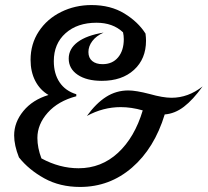

<svg xmlns="http://www.w3.org/2000/svg" viewBox="-20 -730 822 760"><path d="M632 -277Q591 -143 502.5 -66.5Q414 10 297 10Q217 10 155.5 -24Q94 -58 55 -107Q36 -155 36 -194Q36 -246 72.5 -290.5Q109 -335 172 -354Q138 -374 119.5 -410Q101 -446 101 -493Q101 -556 133.5 -605.5Q166 -655 221.5 -682.5Q277 -710 342 -710Q418 -710 472.5 -676.5Q527 -643 556 -597Q558 -581 558 -569Q558 -497 510.5 -453.5Q463 -410 383 -410Q323 -410 287.5 -434Q252 -458 252 -498Q252 -537 287.5 -563.5Q323 -590 390 -601Q361 -588 345.5 -567.5Q330 -547 330 -524Q330 -501 345 -488.5Q360 -476 386 -476Q425 -476 447.5 -503Q470 -530 470 -575Q470 -589 467 -602Q427 -640 362 -640Q286 -640 239.5 -598.5Q193 -557 193 -488Q193 -438 216 -404Q239 -370 282 -357V-349Q210 -330 169 -284Q128 -238 128 -184Q128 -145 144 -103Q216 -64 291 -64Q381 -64 447 -125Q513 -186 545 -293Q500 -306 458 -306Q388 -306 324 -271Q360 -321 400 -346.5Q440 -372 488 -372Q518 -372 572 -358Q625 -343 659 -343Q725 -343 782 -388Q744 -335 708 -307.5Q672 -280 632 -277Z"/></svg>

Font: Srisakdi
Style: Bold
Weight: 700
Designer: Cadson Demak Co.,Ltd.
Foundry: Cadson Demak Co.,Ltd.
Version: Version 1.000